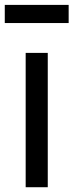

<svg xmlns="http://www.w3.org/2000/svg" viewBox="-24 -784 308 804"><path d="M263.5 -763.5V-687.5H-4V-763.5ZM176 -562.5V0H83.5V-562.5Z"/></svg>

Font: Russisch Sans Medium
Style: Regular
Weight: 500
Width: 4
Designer: Michael Sharanda (font) & Cristiano Sobral (main changes)
Foundry: Michael Sharanda
Version: Version 2.00;September 8, 2020;FontCreator 13.0.0.2681 64-bi